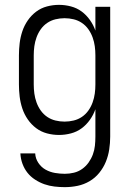

<svg xmlns="http://www.w3.org/2000/svg" viewBox="-20 -548 540 791"><path d="M247 223Q226 223 204.5 220.5Q183 218 163 211Q143 204 124.5 192Q106 180 93 163.5Q80 147 72.5 126.5Q65 106 64 84H125Q126 105 138 123Q150 141 168 151Q186 161 206.5 164.5Q227 168 247 168Q266 168 284.5 163.5Q303 159 318.5 148Q334 137 345 121.5Q356 106 362.5 88.5Q369 71 371 52.5Q373 34 373 15V-98Q365 -75 350.5 -54.5Q336 -34 316.5 -19.5Q297 -5 272.5 1.5Q248 8 223 8Q198 8 173.5 1.5Q149 -5 129 -20Q109 -35 94.5 -56Q80 -77 72 -101Q64 -125 61 -150Q58 -175 58 -200V-320Q58 -345 61 -370Q64 -395 72 -419Q80 -443 94.5 -464Q109 -485 129 -500Q149 -515 173.5 -521.5Q198 -528 223 -528Q248 -528 272.5 -521.5Q297 -515 316.5 -500.5Q336 -486 350.5 -465.5Q365 -445 373 -422V-520H434V15Q434 41 430 67.5Q426 94 416 118.5Q406 143 389 164Q372 185 349 198.5Q326 212 300 217.5Q274 223 247 223ZM246 -47Q265 -47 283.5 -51.5Q302 -56 317.5 -66.5Q333 -77 344 -92.5Q355 -108 361.5 -126Q368 -144 370.5 -162.5Q373 -181 373 -200V-320Q373 -339 370.5 -357.5Q368 -376 361.5 -394Q355 -412 344 -427.5Q333 -443 317.5 -453.5Q302 -464 283.5 -468.5Q265 -473 246 -473Q227 -473 208.5 -468.5Q190 -464 174.5 -453.5Q159 -443 148 -427.5Q137 -412 130.5 -394Q124 -376 121.5 -357.5Q119 -339 119 -320V-200Q119 -181 121.5 -162.5Q124 -144 130.5 -126Q137 -108 148 -92.5Q159 -77 174.5 -66.5Q190 -56 208.5 -51.5Q227 -47 246 -47Z"/></svg>

Font: Iosevka Fixed Light
Style: Regular
Weight: 300
Monospace: yes
Designer: Belleve Invis
Foundry: Belleve Invis
Version: Version 32.3.0